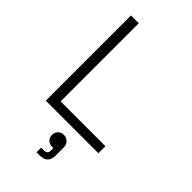

<svg xmlns="http://www.w3.org/2000/svg" viewBox="-284 -783 1115 1115"><g transform="rotate(45 273.5 -225.0)"><path d="M86 0V-700H150V-58H518V0ZM260 250V212H281Q298 212 305 205Q312 198 312 182V164H302Q281 164 266.5 150.5Q252 137 252 115Q252 94 266 80Q280 66 302 66Q323 66 337.5 80.5Q352 95 352 121V183Q352 217 336 233.5Q320 250 285 250Z"/></g></svg>

Font: Space Grotesk Light Light
Style: Regular
Weight: 300
Version: Version 2.000